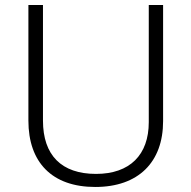

<svg xmlns="http://www.w3.org/2000/svg" viewBox="-20 -734 762 764"><path d="M629 -252V-714H572V-248C572 -118 497 -42 362 -42C225 -42 151 -116 151 -254V-714H93V-254C93 -88 187 10 359 10C531 10 629 -89 629 -252Z"/></svg>

Font: Noto Sans Devanagari UI Light
Style: Regular
Weight: 300
Designer: Jelle Bosma - Monotype Design Team
Foundry: Monotype Imaging Inc.
Version: Version 2.004